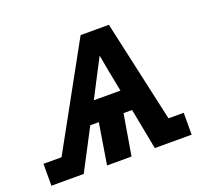

<svg xmlns="http://www.w3.org/2000/svg" viewBox="-137 -640 832 759"><g transform="rotate(-20 279.0 -260.0)"><path d="M-42 0V-92H34L270 -520H389L484 -92H548V0H393L360 -172H324L295 0H192L220 -172H184L94 0ZM231 -260H343L326 -347Q323 -365 319.5 -382.5Q316 -400 313 -418Q304 -400 294.5 -382.5Q285 -365 276 -347Z"/></g></svg>

Font: Iosevka Etoile SmBdObl
Style: Regular
Weight: 600
Italic angle: -9°
Designer: Belleve Invis
Foundry: Belleve Invis
Version: Version 15.5.2; ttfautohint (v1.8.4)